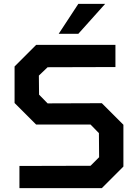

<svg xmlns="http://www.w3.org/2000/svg" viewBox="-20 -968 710 988"><path d="M282 -794 383 -948H521L383 -794ZM80 0V-114L446 -115L490 -159L489 -283L446 -327H166L55 -438V-626L166 -737H574V-623L225 -622L180 -579L181 -481L225 -436L504 -437L615 -326V-111L504 0Z"/></svg>

Font: Tomorrow Medium
Style: Regular
Weight: 500
Designer: Tony de Marco, Monica Rizzolli
Foundry: Just in Type
Version: Version 2.002